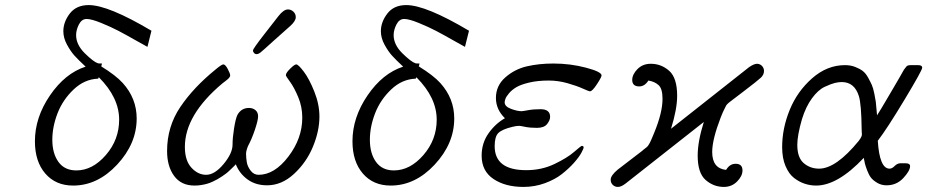

<svg xmlns="http://www.w3.org/2000/svg" viewBox="-20 -718 3618 749"><path d="M116.2 -167Q116.2 -259.8 175 -345.9Q233.9 -432.1 314 -458Q286.1 -483.9 271 -500.5Q255.9 -517.1 241.5 -543.5Q227.1 -569.8 227.1 -596.2Q227.1 -632.3 252.4 -665.3Q277.8 -698.2 326.2 -698.2Q402.3 -698.2 570.8 -598.1L555.2 -535.2Q554.2 -535.2 512.2 -559.1Q470.2 -583 441.7 -597.9Q413.1 -612.8 375 -628.4Q336.9 -644 317.9 -644Q298.8 -644 287.8 -622.6Q276.9 -601.1 276.9 -581.1Q276.9 -543.9 310.5 -510.5Q344.2 -477.1 361.8 -471.2Q363.8 -470.2 377.9 -470.2L375 -459Q432.1 -423.8 459 -394Q513.2 -334 513.2 -255.9Q513.2 -157.7 437 -75.9Q360.8 5.9 265.1 5.9Q197.3 5.9 156.7 -41Q116.2 -87.9 116.2 -167ZM184.1 -172.9Q184.1 -119.6 208 -86.4Q231.9 -53.2 277.8 -53.2Q340.8 -53.2 392.8 -113Q444.8 -172.9 444.8 -251Q444.8 -336.9 366.2 -416H365.2L362.8 -411.1Q309.6 -409.2 267.3 -369.1Q225.1 -329.1 204.6 -276.4Q184.1 -223.6 184.1 -172.9Z M631.8 -128.9Q631.8 -224.1 683.3 -300.5Q734.9 -377 820.8 -446.8Q844.7 -466.8 851.1 -466.8Q858.9 -466.8 868.4 -449Q877.9 -431.2 877.9 -423.8Q877.9 -421.9 877.4 -420.4Q877 -418.9 875.5 -417Q874 -415 873 -413.6Q872.1 -412.1 869.1 -409.7Q866.2 -407.2 863.5 -405Q860.8 -402.8 856.4 -399.4Q852.1 -396 848.1 -393.1Q701.2 -270 701.2 -145Q701.2 -91.8 726.6 -64Q752 -36.1 784.2 -36.1Q817.4 -36.1 852.3 -78.1Q887.2 -120.1 887.2 -153.8Q887.2 -180.7 893.1 -217.3Q898.9 -253.9 905.8 -269Q920.9 -296.9 951.2 -296.9Q966.3 -296.9 976.6 -288.3Q986.8 -279.8 986.8 -264.2Q986.8 -249 974.4 -211.9Q961.9 -174.8 947.8 -148.9Q939.9 -129.9 939.9 -118.2Q939.9 -101.1 942.9 -84.5Q945.8 -67.9 958 -52Q970.2 -36.1 988.8 -36.1Q1050.8 -36.1 1105 -107.2Q1159.2 -178.2 1159.2 -258.8Q1159.2 -301.8 1143.1 -339.8Q1127 -377.9 1111.1 -399.4Q1095.2 -420.9 1095.2 -424.8Q1095.2 -433.6 1112.1 -450.2Q1128.9 -466.8 1135.7 -466.8Q1143.6 -466.8 1164.8 -439Q1186 -411.1 1206.1 -361.1Q1226.1 -311 1226.1 -263.2Q1226.1 -207 1200.9 -146Q1175.8 -85 1127.4 -40Q1079.1 4.9 1022 4.9Q977.1 4.9 945.6 -18.1Q914.1 -41 899.9 -77.1L894 -70.8Q888.2 -64.9 885 -62Q881.8 -59.1 874.5 -52Q867.2 -44.9 861.1 -40.5Q855 -36.1 845.5 -29.5Q835.9 -22.9 827.9 -18.6Q819.8 -14.2 808.8 -9Q797.9 -3.9 787.4 -1Q776.9 2 764.4 3.9Q752 5.9 738.8 5.9Q687 5.9 659.4 -31.5Q631.8 -68.8 631.8 -128.9ZM966.8 -521Q966.8 -527.8 1012.2 -585.9Q1043 -626 1065.9 -654.8Q1085.9 -680.7 1103 -681.2Q1115.2 -681.2 1124.5 -672.6Q1133.8 -664.1 1133.8 -650.9Q1133.8 -635.7 1111.8 -616.2Q1085.9 -593.3 1049.8 -561Q1004.9 -520 996.3 -513.4Q987.8 -506.8 981 -506.8Q975.1 -506.8 970.9 -511.5Q966.8 -516.1 966.8 -521Z M1355 -167Q1355 -259.8 1413.8 -345.9Q1472.7 -432.1 1552.7 -458Q1524.9 -483.9 1509.8 -500.5Q1494.6 -517.1 1480.2 -543.5Q1465.8 -569.8 1465.8 -596.2Q1465.8 -632.3 1491.2 -665.3Q1516.6 -698.2 1564.9 -698.2Q1641.1 -698.2 1809.6 -598.1L1793.9 -535.2Q1793 -535.2 1751 -559.1Q1709 -583 1680.4 -597.9Q1651.9 -612.8 1613.8 -628.4Q1575.7 -644 1556.6 -644Q1537.6 -644 1526.6 -622.6Q1515.6 -601.1 1515.6 -581.1Q1515.6 -543.9 1549.3 -510.5Q1583 -477.1 1600.6 -471.2Q1602.5 -470.2 1616.7 -470.2L1613.8 -459Q1670.9 -423.8 1697.8 -394Q1752 -334 1752 -255.9Q1752 -157.7 1675.8 -75.9Q1599.6 5.9 1503.9 5.9Q1436 5.9 1395.5 -41Q1355 -87.9 1355 -167ZM1422.9 -172.9Q1422.9 -119.6 1446.8 -86.4Q1470.7 -53.2 1516.6 -53.2Q1579.6 -53.2 1631.6 -113Q1683.6 -172.9 1683.6 -251Q1683.6 -336.9 1605 -416H1604L1601.6 -411.1Q1548.3 -409.2 1506.1 -369.1Q1463.9 -329.1 1443.4 -276.4Q1422.9 -223.6 1422.9 -172.9Z M1858.9 -110.8Q1858.9 -159.7 1885.7 -197.8Q1912.6 -235.8 1949.7 -256.8Q1914.6 -291 1914.6 -335.9Q1914.6 -383.8 1951.2 -416Q1987.8 -448.2 2035.2 -459.2Q2082.5 -470.2 2138.7 -470.2Q2204.6 -470.2 2265.6 -454.1Q2326.7 -438 2326.7 -423.8Q2326.7 -417 2308.6 -389.4Q2290.5 -361.8 2281.7 -361.8Q2276.9 -361.8 2253.9 -372.3Q2231 -382.8 2194.3 -393.3Q2157.7 -403.8 2120.6 -403.8Q2077.6 -403.8 2044.7 -396Q2011.7 -388.2 1994.1 -377.7Q1976.6 -367.2 1965.6 -354Q1954.6 -340.8 1951.7 -332.5Q1948.7 -324.2 1948.7 -318.8Q1948.7 -302.7 1973.1 -293.5Q1997.6 -284.2 2014.6 -284.2Q2019.5 -284.2 2040 -288.1Q2060.5 -292 2088.9 -292Q2126 -292 2126 -262.2Q2126 -249 2114.3 -234.1Q2102.5 -219.2 2074.7 -219.2Q2047.9 -219.2 2028.8 -223.1Q2009.8 -227.1 2004.9 -227.1Q1995.1 -227.1 1978.5 -223.1Q1938.5 -213.4 1924.1 -199.2Q1909.7 -185.1 1909.7 -147.9Q1909.7 -53.7 2033.7 -54.2Q2092.8 -54.2 2142.8 -78.1Q2192.9 -102.1 2219.7 -125.5Q2246.6 -148.9 2249.5 -148.9Q2256.3 -148.9 2256.8 -143.1Q2256.8 -138.2 2247.8 -121.6Q2238.8 -105 2218.8 -82.5Q2198.7 -60.1 2172.1 -39.1Q2145.5 -18.1 2105.7 -3.4Q2065.9 11.2 2022 11.2Q1951.2 11.2 1905 -19.8Q1858.9 -50.8 1858.9 -110.8Z M2362.3 -17.1Q2362.3 -33.2 2389.6 -56.2Q2393.6 -59.1 2484.4 -128.9Q2486.3 -130.9 2491.5 -135Q2496.6 -139.2 2498 -140.1Q2499.5 -141.1 2502.9 -144Q2506.3 -147 2507.3 -148.4Q2508.3 -149.9 2511 -154.1Q2513.7 -158.2 2515.1 -161.1Q2516.6 -164.1 2519.5 -170.4Q2522.5 -176.8 2524.9 -182.9Q2527.3 -189 2531.7 -199.2Q2564.9 -279.3 2564.5 -333Q2564.5 -372.1 2549.1 -386Q2533.7 -399.9 2509.3 -403.8Q2495.1 -380.9 2473.6 -380.9Q2446.8 -380.9 2446.3 -405.8Q2446.3 -427.7 2466.8 -448.5Q2487.3 -469.2 2518.6 -469.2Q2559.6 -469.2 2590.6 -441.7Q2621.6 -414.1 2621.6 -344.2Q2621.6 -292.5 2597.7 -215.8L2902.3 -456.1Q2921.4 -469.2 2933.6 -469.2H2934.6Q2945.8 -468.3 2953.1 -460.2Q2960.4 -452.1 2960.4 -440.9Q2960.4 -426.8 2948.5 -415.3Q2936.5 -403.8 2881.3 -361.8Q2855.5 -341.8 2838.4 -329.1Q2834.5 -326.2 2829.1 -322Q2823.7 -317.9 2822 -316.4Q2820.3 -314.9 2816.9 -311.5Q2813.5 -308.1 2812 -304.9Q2810.5 -301.8 2807.1 -294.9Q2803.7 -288.1 2800 -280.5Q2796.4 -272.9 2791.5 -259.8Q2758.3 -173.8 2758.3 -125Q2758.3 -61 2812.5 -55.2Q2826.7 -79.1 2849.6 -79.1Q2876.5 -79.1 2876.5 -53.2Q2876.5 -31.2 2855.5 -10Q2834.5 11.2 2803.7 11.2Q2763.7 11.2 2732.7 -15.9Q2701.7 -43 2701.7 -110.8Q2701.7 -166 2725.6 -242.2L2420.4 -2Q2403.3 11.2 2390.6 11.2Q2378.4 11.2 2370.4 3.2Q2362.3 -4.9 2362.3 -17.1Z M3031.2 -144Q3031.2 -217.3 3060.8 -289.6Q3090.3 -361.8 3148.4 -412.8Q3206.5 -463.9 3276.4 -463.9Q3298.3 -463.9 3315.9 -457Q3333.5 -450.2 3345.5 -441.2Q3357.4 -432.1 3366.9 -414.6Q3376.5 -397 3381.3 -386Q3386.2 -375 3390.9 -352.1Q3395.5 -329.1 3396.5 -321Q3397.5 -313 3399.4 -290L3401.4 -268.1Q3418.5 -294.9 3433.3 -320.6Q3448.2 -346.2 3458.3 -363Q3468.3 -379.9 3477.3 -395.5Q3486.3 -411.1 3491.9 -420.7Q3497.6 -430.2 3502 -438.5Q3506.3 -446.8 3510 -450.9Q3513.7 -455.1 3515.6 -458Q3517.6 -460.9 3520.5 -461.9Q3523.4 -462.9 3525.4 -463.4Q3527.3 -463.9 3532.2 -463.9H3561.5Q3577.6 -463.9 3577.6 -453.9Q3577.6 -443.8 3509 -329.8Q3440.4 -215.8 3404.3 -168.9Q3411.1 -60.1 3450.2 -60.1Q3460 -60.1 3469.7 -70.1Q3479.5 -80.1 3491.2 -81.1H3512.2Q3530.3 -81.1 3530.3 -69.8Q3530.3 -51.8 3503.9 -23.4Q3477.5 4.9 3438.5 4.9Q3418.5 4.9 3402.3 -4.6Q3386.2 -14.2 3377.9 -24.7Q3369.6 -35.2 3362.5 -54.2Q3355.5 -73.2 3354 -80.1Q3352.5 -86.9 3349.6 -102.1Q3247.6 5.9 3163.6 5.9Q3141.6 5.9 3120.1 -1Q3098.6 -7.8 3078.1 -23.4Q3057.6 -39.1 3044.4 -70.1Q3031.2 -101.1 3031.2 -144ZM3090.3 -152.8Q3090.3 -103 3115.5 -81.5Q3140.6 -60.1 3175.3 -60.1Q3241.2 -60.1 3329.6 -168Q3342.8 -185.1 3342.3 -193.8Q3342.3 -195.8 3341.8 -202.4Q3341.3 -209 3341.3 -213.9Q3340.3 -311 3330.6 -342.8Q3313.5 -397.9 3263.7 -397.9Q3251.5 -397.9 3237.1 -394.5Q3222.7 -391.1 3197 -379.2Q3171.4 -367.2 3147.5 -334.5Q3123.5 -301.8 3108.4 -252.9Q3090.3 -189.9 3090.3 -152.8Z"/></svg>

Font: CMU Concrete
Style: Italic
Weight: 500
Italic angle: -14.04°
Version: Version 0.7.0